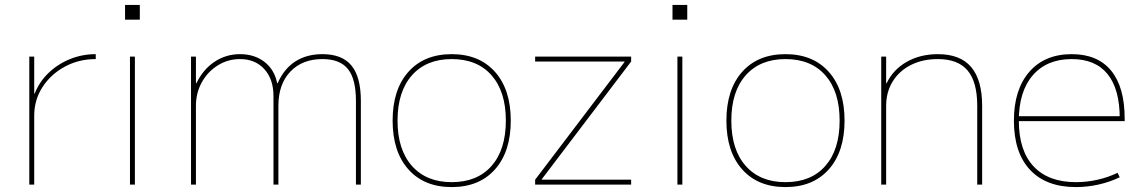

<svg xmlns="http://www.w3.org/2000/svg" viewBox="-20 -750 4637 780"><path d="M99 0V-520H119V-370H121Q140 -418 177.5 -454Q215 -490 264.5 -510Q314 -530 369 -530V-510Q300 -510 243 -479Q186 -448 152.5 -396Q119 -344 119 -280V0Z M488 -670V-730H548V-670ZM508 0V-520H528V0Z M756 0V-520H776V-412H778Q805 -468 851.5 -499Q898 -530 955 -530Q1014 -530 1054.5 -498.5Q1095 -467 1106 -412H1108Q1134 -471 1180 -500.5Q1226 -530 1290 -530Q1370 -530 1408 -483.5Q1446 -437 1446 -340V0H1426V-340Q1426 -429 1393.5 -469.5Q1361 -510 1290 -510Q1208 -510 1159.5 -459Q1111 -408 1111 -320V0H1091V-360Q1091 -428 1054 -469Q1017 -510 955 -510Q906 -510 865 -484.5Q824 -459 800 -416Q776 -373 776 -320V0Z M1815 10Q1703 10 1639 -62Q1575 -134 1575 -260Q1575 -386 1639 -458Q1703 -530 1815 -530Q1927 -530 1991 -458Q2055 -386 2055 -260Q2055 -134 1991 -62Q1927 10 1815 10ZM1815 -10Q1919 -10 1977 -76Q2035 -142 2035 -260Q2035 -378 1977 -444Q1919 -510 1815 -510Q1712 -510 1653.5 -444Q1595 -378 1595 -260Q1595 -142 1653.5 -76Q1712 -10 1815 -10Z M2154 0V-20L2517 -498V-500H2154V-520H2544V-500L2181 -22V-20H2544V0Z M2712 -670V-730H2772V-670ZM2732 0V-520H2752V0Z M3171 10Q3059 10 2995 -62Q2931 -134 2931 -260Q2931 -386 2995 -458Q3059 -530 3171 -530Q3283 -530 3347 -458Q3411 -386 3411 -260Q3411 -134 3347 -62Q3283 10 3171 10ZM3171 -10Q3275 -10 3333 -76Q3391 -142 3391 -260Q3391 -378 3333 -444Q3275 -510 3171 -510Q3068 -510 3009.5 -444Q2951 -378 2951 -260Q2951 -142 3009.5 -76Q3068 -10 3171 -10Z M3560 0V-520H3580V-412H3582Q3609 -468 3664 -499Q3719 -530 3790 -530Q3881 -530 3925.5 -477.5Q3970 -425 3970 -320V0H3950V-320Q3950 -417 3911 -463.5Q3872 -510 3790 -510Q3728 -510 3680.5 -486Q3633 -462 3606.5 -419Q3580 -376 3580 -320V0Z M4351 10Q4230 10 4164.5 -60Q4099 -130 4099 -260Q4099 -386 4161.5 -458Q4224 -530 4334 -530Q4439 -530 4494 -463Q4549 -396 4549 -268Q4549 -264 4549 -263Q4549 -262 4549 -258H4109V-278H4539L4529 -268Q4529 -388 4479.5 -449Q4430 -510 4334 -510Q4233 -510 4176 -444.5Q4119 -379 4119 -260Q4119 -138 4179 -74Q4239 -10 4351 -10Q4396 -10 4439.5 -20Q4483 -30 4520 -48L4529 -30Q4490 -11 4444 -0.5Q4398 10 4351 10Z"/></svg>

Font: M PLUS 1 Thin
Style: Regular
Weight: 100
Designer: Coji Morishita
Foundry: UNDERFOREST DESIGN
Version: Version 1.001